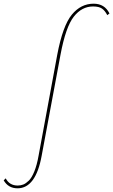

<svg xmlns="http://www.w3.org/2000/svg" viewBox="-146 -731 613 1040"><path d="M-51 289Q-101 289 -126 246L-115 235Q-95 274 -50 274Q-34 274 -20 268.5Q-6 263 10 247.5Q26 232 40 197.5Q54 163 63 112L164 -434Q194 -592 243 -651.5Q292 -711 361 -711Q421 -711 447 -658L435 -649Q423 -673 406.5 -684.5Q390 -696 358 -696Q297 -696 253.5 -640.5Q210 -585 182 -436L80 111Q48 289 -51 289Z"/></svg>

Font: EauTest Thin
Style: Italic
Weight: 250
Italic angle: -12°
Designer: Christian Thalmann (Catharsis Fonts)
Version: Version 0.001;PS 000.001;hotconv 1.0.88;makeotf.lib2.5.64775